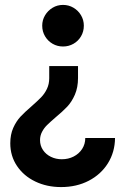

<svg xmlns="http://www.w3.org/2000/svg" viewBox="-20 -551 507 775"><path d="M204.1 -77.1Q182.1 -58.1 169.9 -46.1Q157.7 -34.2 149.7 -18.8Q141.6 -3.4 141.6 14.6Q141.6 37.1 153.6 54.7Q165.5 72.3 185.5 82Q205.6 91.8 229.5 91.8Q255.9 91.8 277.3 80.8Q298.8 69.8 311.5 50.3Q324.2 30.8 324.2 5.9H444.3Q443.8 62.5 415.8 107.7Q387.7 152.8 338.4 178.5Q289.1 204.1 226.6 204.1Q168.9 204.1 122.3 181.6Q75.7 159.2 48.6 118.9Q21.5 78.6 21.5 27.3Q21.5 -7.8 33.4 -34.7Q45.4 -61.5 62.7 -80.1Q80.1 -98.6 108.4 -123Q131.8 -143.6 146 -158.2Q160.2 -172.9 169.4 -192.1Q178.7 -211.4 178.7 -235.4V-284.2H294.9V-236.3Q294.9 -197.8 282.2 -168.7Q269.5 -139.6 251 -120.1Q232.4 -100.6 204.1 -77.1ZM318.4 -447.3Q318.4 -423.8 307.1 -404.5Q295.9 -385.3 276.6 -374.3Q257.3 -363.3 234.4 -363.3Q211.4 -363.3 192.4 -374.3Q173.3 -385.3 161.9 -404.5Q150.4 -423.8 150.4 -447.3Q150.4 -470.2 161.9 -489.3Q173.3 -508.3 192.4 -519.8Q211.4 -531.2 234.4 -531.2Q257.3 -531.2 276.6 -519.8Q295.9 -508.3 307.1 -489.3Q318.4 -470.2 318.4 -447.3Z"/></svg>

Font: Reddit Sans Strawberry
Style: Bold
Weight: 700
Designer: Stephen Hutchings
Foundry: Reddit
Version: Version 1.013